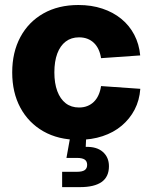

<svg xmlns="http://www.w3.org/2000/svg" viewBox="-20 -559 621 783"><path d="M299.8 11.2Q217.8 11.2 157 -23.4Q96.2 -58.1 63 -119.9Q29.8 -181.6 29.8 -263.7Q29.8 -345.7 63 -407.7Q96.2 -469.7 157 -504.2Q217.8 -538.6 299.8 -538.6Q353 -538.6 397.2 -523.9Q441.4 -509.3 474.6 -482.2Q507.8 -455.1 527.6 -417.2Q547.4 -379.4 551.8 -333L392.1 -321.8Q389.2 -341.3 381.8 -357.2Q374.5 -373 363 -384Q351.6 -395 336.4 -400.9Q321.3 -406.7 302.2 -406.7Q270.5 -406.7 248 -389.6Q225.6 -372.6 213.6 -340.6Q201.7 -308.6 201.7 -263.7Q201.7 -219.7 213.6 -187.5Q225.6 -155.3 248 -137.9Q270.5 -120.6 302.2 -120.6Q321.3 -120.6 336.4 -126.7Q351.6 -132.8 363 -144Q374.5 -155.3 381.8 -171.6Q389.2 -188 392.1 -208L552.2 -196.8Q548.8 -149.9 529.1 -112.1Q509.3 -74.2 476.3 -46.4Q443.4 -18.6 398.4 -3.7Q353.5 11.2 299.8 11.2ZM233.4 204.1V141.6H293.9Q315.4 141.6 325.4 134.8Q335.4 127.9 335.4 113.3Q335.4 98.6 325.4 91.8Q315.4 85 293.9 85H251L270 -20.5H331.5V0L329.6 40Q374.5 38.6 399.4 60.5Q424.3 82.5 424.3 118.7Q424.3 162.1 394.5 183.1Q364.7 204.1 306.2 204.1Z"/></svg>

Font: Inter 24pt ExtraBold
Style: Regular
Weight: 800
Designer: Rasmus Andersson
Foundry: rsms
Version: Version 4.001;git-66647c0bb